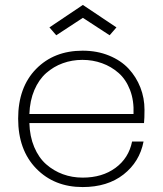

<svg xmlns="http://www.w3.org/2000/svg" viewBox="-20 -757 665 785"><path d="M100.1 -291H525.9Q528.3 -345.7 511.7 -388.9Q495.1 -432.1 465.1 -458.5Q435.1 -484.9 397.2 -498.5Q359.4 -512.2 316.9 -512.2Q274.4 -512.2 236.8 -498.5Q199.2 -484.9 168.9 -458.3Q138.7 -431.6 120.4 -388.7Q102.1 -345.7 100.1 -291ZM566.9 -178.2Q550.8 -95.2 485.1 -43.7Q419.4 7.8 317.9 7.8Q201.7 7.8 127.9 -68.1Q54.2 -144 54.2 -272Q54.2 -399.9 127.4 -474.9Q200.7 -549.8 317.9 -549.8Q377 -549.8 425.8 -529.8Q474.6 -509.8 505.9 -476.1Q537.1 -442.4 554 -399.2Q570.8 -356 570.8 -308.1Q570.8 -272 568.8 -253.9H100.1Q101.6 -199.2 119.9 -155.8Q138.2 -112.3 168.7 -85.4Q199.2 -58.6 237.1 -44.7Q274.9 -30.8 317.9 -30.8Q397.9 -30.8 452.1 -70.6Q506.3 -110.4 520 -178.2ZM318.8 -736.8 456.1 -645 428.2 -612.8 318.8 -684.1 210 -612.8 182.1 -645Z"/></svg>

Font: SVN-Poppins ExtraLight
Style: Regular
Weight: 200
Designer: Ninad Kale (Devanagari), Jonny Pinhorn (Latin)
Foundry: Indian Type Foundry
Version: Version 3.002 2017